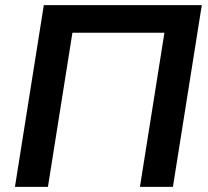

<svg xmlns="http://www.w3.org/2000/svg" viewBox="-20 -725 807 745"><path d="M38 0 150 -705H763L651 0H523L618 -598H261L166 0Z"/></svg>

Font: Nunito Sans 12pt ExtraLight
Style: Italic
Weight: 200
Italic angle: -9°
Designer: Vernon Adams
Foundry: Vernon Adams
Version: Version 3.101;gftools[0.9.27]